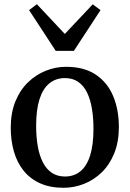

<svg xmlns="http://www.w3.org/2000/svg" viewBox="-20 -880 615 911"><path d="M31 -274Q31 -344.5 52.8 -398.2Q74.5 -452 112 -488.5Q149.5 -525 196.5 -544Q243.5 -563 293.5 -563Q379.5 -563 435 -525.5Q490.5 -488 517.2 -423.5Q544 -359 544 -277.5Q544 -207 522.2 -153Q500.5 -99 463 -62.5Q425.5 -26 378.5 -7.5Q331.5 11 281.5 11Q217 11 169.8 -10.5Q122.5 -32 91.8 -70.5Q61 -109 46 -161Q31 -213 31 -274ZM288.5 -42.5Q331.5 -42.5 361.8 -67.5Q392 -92.5 407.8 -142.8Q423.5 -193 423.5 -269Q423.5 -320 416.2 -364Q409 -408 393.2 -440.5Q377.5 -473 351.5 -491.2Q325.5 -509.5 288.5 -509.5Q245 -509.5 214.2 -484.5Q183.5 -459.5 167.5 -409.5Q151.5 -359.5 151.5 -283Q151.5 -231 159 -187.2Q166.5 -143.5 182.8 -111Q199 -78.5 225.2 -60.5Q251.5 -42.5 288.5 -42.5ZM244.5 -638.5 118 -832 155 -860 287.5 -719 420 -859.5 457 -832 330.5 -638.5Z"/></svg>

Font: Merriweather 36pt Medium
Style: Regular
Weight: 500
Version: Version 2.100